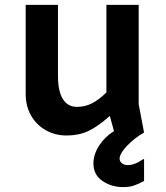

<svg xmlns="http://www.w3.org/2000/svg" viewBox="-20 -542 680 785"><path d="M565 109H569V198Q545 211 526.5 217Q508 223 484 223Q436 223 399 198Q362 173 362 126Q362 89 385.5 53Q409 17 446 -6L429 -68Q378 -23 339.5 -5.5Q301 12 252 12Q205 12 166.5 -10Q128 -32 106.5 -70.5Q85 -109 85 -157V-522H217V-232Q217 -169 237 -137Q257 -105 295 -105Q327 -105 355 -119Q383 -133 415 -164V-522H547V-116L569 0Q530 22 499.5 54Q469 86 469 107Q469 118 478.5 125.5Q488 133 502 133Q531 133 565 109Z"/></svg>

Font: AmikoBold
Style: Bold
Weight: 700
Designer: Pablo Impallari, Rodrigo Fuenzalida, Andres Torresi
Foundry: Impallari Type
Version: Version 1.000; ttfautohint (v1.3)